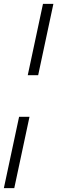

<svg xmlns="http://www.w3.org/2000/svg" viewBox="-46 -832 297 996"><path d="M177 -812H231L152 -442H98ZM53 -226H107L28 144H-26Z"/></svg>

Font: Prompt ExtraLight
Style: Italic
Weight: 275
Italic angle: -12°
Designer: Katatrad Team
Foundry: CadsonDemak
Version: Version 1.000